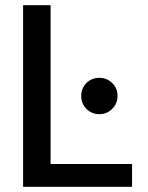

<svg xmlns="http://www.w3.org/2000/svg" viewBox="-20 -720 570 740"><path d="M69 0V-700H175V-88H489V0ZM363 -280Q333 -280 313 -300.5Q293 -321 293 -350Q293 -380 313 -400Q333 -420 363 -420Q392 -420 412.5 -400Q433 -380 433 -350Q433 -321 412.5 -300.5Q392 -280 363 -280Z"/></svg>

Font: Rethink Sans Medium
Style: Regular
Weight: 500
Designer: The Rethink Sans project authors (Hans Thiessen). DM Sans designed by Colophon Foundry.
Foundry: Rethink Communications LLC
Version: Version 1.001